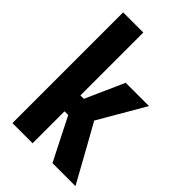

<svg xmlns="http://www.w3.org/2000/svg" viewBox="-228 -848 934 934"><g transform="rotate(45 239.5 -381.0)"><path d="M209 -219.7Q203.1 -219.7 183.6 -219.7Q183.6 -165 183.6 0Q149.4 0 44.9 0Q44.9 -111.3 44.9 -444.3Q44.9 -523.4 44.9 -761.7Q80.1 -761.7 183.6 -761.7Q183.6 -653.3 183.6 -329.1Q189.5 -329.1 207 -329.1Q228.5 -378.9 295.9 -528.3Q335.9 -528.3 456.1 -528.3Q420.9 -468.8 317.4 -290Q358.4 -217.8 478.5 0Q438.5 0 320.3 0Q292 -54.7 209 -219.7Z"/></g></svg>

Font: Noto Sans Hebrew DECATHLON 
Style: Bold
Weight: 400
Designer: Monotype Design Team
Version: Version 2.000;GOOG;noto-fonts:20170220:a8a215d2e889